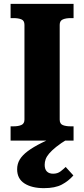

<svg xmlns="http://www.w3.org/2000/svg" viewBox="-20 -730 437 997"><path d="M107 -109V-601Q107 -623 91 -629.5Q75 -636 50 -636H35V-710H362V-636H347Q322 -636 306 -629Q290 -622 290 -601V-109Q290 -87 306 -80.5Q322 -74 347 -74H362V0H35V-74H50Q75 -74 91 -81Q107 -88 107 -109ZM304 -39 333 -9Q295 14 271.5 33Q248 52 235 67.5Q222 83 217 97Q212 111 212 126Q212 149 223.5 160.5Q235 172 256 172Q279 172 295 159.5Q311 147 321 137L361 181Q336 210 301 228.5Q266 247 208 247Q145 247 107 222.5Q69 198 69 149Q69 121 82.5 98.5Q96 76 124 55Q152 34 197 11.5Q242 -11 304 -39Z"/></svg>

Font: Roboto Serif SemiCondensed
Style: Bold
Weight: 700
Width: 4
Designer: Greg Gazdowicz
Foundry: Commercial Type
Version: Version 1.007